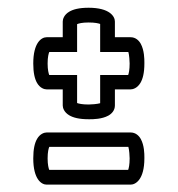

<svg xmlns="http://www.w3.org/2000/svg" viewBox="-20 -466 470 508"><path d="M214.5 -189.5C197.4 -189.5 188.3 -191.8 184 -193.4V-267.5H110.3C108.6 -271.7 106 -281.1 106 -298C106 -315.5 108.7 -324.5 110.4 -328.5H184V-402.1C188 -403.9 197 -406.5 214.5 -406.5C231.6 -406.5 240.7 -404.2 245 -402.6V-328.5H319.6C322 -320.7 323 -303.6 323 -298C323 -280.9 320.7 -271.8 319.1 -267.5H245V-192.9C237.2 -190.5 220.1 -189.5 214.5 -189.5ZM216.5 -150.5C216.8 -150.5 217.1 -150.5 217.5 -150.5C226.4 -150.5 249.4 -150.7 266.5 -160C275.5 -164.9 284 -173.8 284 -187V-229.5H325.5C331.7 -229.5 343.2 -232.8 351.4 -246.4C357.8 -257 362 -273.1 362 -298C362 -298.6 362 -299.2 362 -300C362 -300.3 362 -300.6 362 -301C362 -309.9 361.8 -332.9 352.5 -350C347.6 -359 338.7 -367.5 325.5 -367.5H284V-409C284 -422.5 270.3 -445.5 214.5 -445.5C189.6 -445.5 173.5 -441.3 162.9 -434.9C149.3 -426.7 146 -415.2 146 -409V-367.5H103.5C89.6 -367.5 68 -353.3 68 -298C68 -273.2 71.9 -257.2 78 -246.6C85.8 -233 97.1 -229.5 103.5 -229.5H146V-187C146 -180.8 149.3 -169.3 162.9 -161.1C173.5 -154.7 189.6 -150.5 214.5 -150.5C215.1 -150.5 215.7 -150.5 216.5 -150.5ZM323 -47C323 -29.9 320.7 -20.8 319.1 -16.5H110.3C108.6 -20.7 106 -30.1 106 -47C106 -64.5 108.7 -73.5 110.4 -77.5H319.6C322 -69.7 323 -52.6 323 -47ZM362 -48.9C362 -49.3 362 -49.6 362 -50C362 -58.9 361.8 -81.4 352.5 -98.2C347.6 -107.2 338.6 -115.5 325.5 -115.5H103.5C97.1 -115.5 85.8 -112 78 -98.4C71.9 -87.8 68 -71.8 68 -47C68 8.3 89.6 22.5 103.5 22.5H325.5C339 22.5 362 8.8 362 -47C362 -47.6 362 -48.2 362 -48.9Z"/></svg>

Font: Platiipus Bold
Style: Bold
Weight: 400
Version: Version 001.000